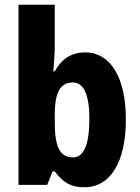

<svg xmlns="http://www.w3.org/2000/svg" viewBox="-20 -780 589 810"><path d="M211 -581V-760H58V0H179L202 -57H211C245 -11 278 10 336 10C445 10 511 -95 511 -276C511 -456 444 -559 340 -559C282 -559 240 -532 211 -479H205C208 -519 211 -554 211 -581ZM287 -432C334 -432 357 -380 357 -278C357 -169 333 -116 288 -116C232 -116 211 -162 211 -265V-293C211 -385 231 -432 287 -432Z"/></svg>

Font: Noto Sans Myanmar UI Condensed ExtraBold
Style: Regular
Weight: 800
Width: 3
Designer: Monotype Design Team
Foundry: Monotype Imaging Inc.
Version: Version 2.103